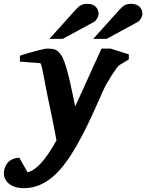

<svg xmlns="http://www.w3.org/2000/svg" viewBox="-101 -754 764 1003"><path d="M572 -444V-470L477 -500H429L292 -198C276 -276 259 -356 245 -402C217 -496 190 -500 145 -500C124 -500 26 -471 3 -463V-432L109 -424C118 -424 132 -322 152 -230C173 -135 191 -37 194 -21C138 81 88 136 43 146L0 70C-62 72 -81 120 -81 153C-81 181 -57 229 24 229C145 229 228 130 295 14C358 -94 409 -217 438 -281C456 -322 504 -397 520 -412ZM643 -681C643 -705 628 -734 585 -734C558 -734 544 -727 522 -702L386 -551H456L618 -639C632 -647 643 -668 643 -681ZM414 -681C414 -705 399 -734 356 -734C329 -734 315 -727 293 -702L157 -551H227L389 -639C403 -647 414 -668 414 -681Z"/></svg>

Font: Veleka
Style: Bold Italic
Weight: 700
Italic angle: -12°
Designer: Stefan Peev, Context Ltd, 2016; SIL International, 1997-2014.
Foundry: Stefan Peev, Context Ltd, 2016
Version: Version 5.000